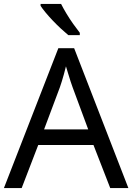

<svg xmlns="http://www.w3.org/2000/svg" viewBox="-20 -964 679 984"><path d="M545 0 459 -221H176L91 0H0L279 -717H360L638 0ZM352 -517Q349 -525 342 -546Q335 -567 328.5 -589.5Q322 -612 318 -624Q313 -604 307.5 -583.5Q302 -563 296.5 -546Q291 -529 287 -517L206 -301H432ZM293 -944Q304 -922 320.5 -894.5Q337 -867 355.5 -841Q374 -815 389 -796V-784H330Q313 -798 292 -817.5Q271 -837 250.5 -858.5Q230 -880 213.5 -900Q197 -920 188 -934V-944Z"/></svg>

Font: Noto Sans Cherokee
Style: Regular
Weight: 400
Designer: Monotype Design Team
Foundry: Monotype Imaging Inc.
Version: Version 2.001